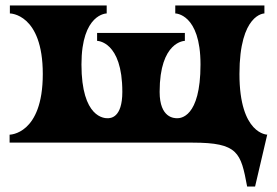

<svg xmlns="http://www.w3.org/2000/svg" viewBox="-20 -520 1010 700"><path d="M955 -29C955 -29 853 -29 853 -250C853 -471 944 -471 944 -471V-500H619V-471C619 -471 711 -471 711 -285C711 -89 636 -89 626 -89C616 -89 562 -89 562 -185C562 -371 654 -371 654 -371V-400H334V-371C334 -371 426 -371 426 -185C426 -89 382 -89 372 -89C362 -89 277 -89 277 -285C277 -471 369 -471 369 -471V-500H16V-471C16 -471 136 -471 136 -250C136 -29 15 -29 15 -29V0H682C849 0 858 37 881 160H910L954 -28Z"/></svg>

Font: Ouroboros
Style: Regular
Weight: 400
Designer: Ariel Martín Pérez
Foundry: Velvetyne Type Foundry
Version: Version 2.001;hotconv 1.0.109;makeotfexe 2.5.65596